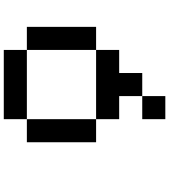

<svg xmlns="http://www.w3.org/2000/svg" viewBox="42 -958 915 1040"><g transform="rotate(90 500.0 -437.5)"><path d="M625 -500H750V-125H625ZM250 -125H625V0H250ZM125 -500H250V-125H125ZM375 -750H500V-625H625V-500H250V-625H375ZM500 -875H625V-750H500Z"/></g></svg>

Font: Pixel Operator Mono 8
Style: Regular
Weight: 400
Monospace: yes
Designer: Jayvee Enaguas (HarvettFox96)
Foundry: The Grandoplex Project
Version: Version 1.5.0 (October 25, 2015)